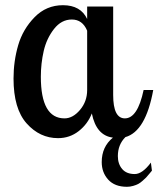

<svg xmlns="http://www.w3.org/2000/svg" viewBox="-20 -525 609 738"><path d="M32 -223Q32 -290 50 -351.5Q68 -413 113 -459Q158 -505 222 -505Q290 -505 315 -452V-500H415V-160Q415 -70 460 -70Q509 -70 532 -179H569Q540 -20 462 2Q433 31 433 75Q433 105 449.5 124.5Q466 144 498 144Q527 144 560 100L564 131Q562 133 554 143Q546 153 541.5 157.5Q537 162 528 170Q519 178 511.5 182Q504 186 492 189.5Q480 193 468 193Q421 193 396 165.5Q371 138 371 98Q371 39 414 4Q350 -4 333 -89Q317 -48 282.5 -21Q248 6 203 6Q133 6 82.5 -50.5Q32 -107 32 -223ZM137 -230Q137 -70 228 -70Q260 -70 287.5 -102.5Q315 -135 315 -179V-407Q297 -450 256 -450Q216 -450 187.5 -413.5Q159 -377 148 -329Q137 -281 137 -230Z"/></svg>

Font: Lobster Two
Style: Regular
Weight: 400
Designer: Pablo Impallari
Foundry: Pablo Impallari. www.impallari.com
Version: Version 1.006